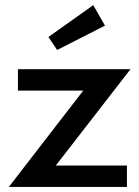

<svg xmlns="http://www.w3.org/2000/svg" viewBox="-20 -739 551 759"><path d="M481.8 0H15L309.1 -380.9H50.9V-465.5H495.9L200.5 -84.5H481.8ZM171.4 -592.7 348.6 -718.6 395 -637.7 205.9 -541.4Z"/></svg>

Font: Spartan MB SemBd
Style: Regular
Weight: 600
Designer: Matt Bailey, Mirko Velimirovic
Foundry: Matt Bailey
Version: Version 1.005